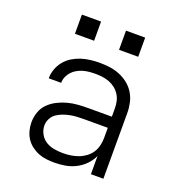

<svg xmlns="http://www.w3.org/2000/svg" viewBox="-132 -826 864 941"><g transform="rotate(20 300.0 -356.0)"><path d="M256 8Q235 8 213.5 5.5Q192 3 172 -5Q152 -13 134.5 -26.5Q117 -40 105.5 -58Q94 -76 88.5 -97Q83 -118 83 -140Q83 -167 92 -193Q101 -219 120 -238Q139 -257 163.5 -269.5Q188 -282 214 -289Q240 -296 267 -298Q294 -300 321 -300H444V-344Q444 -362 440 -380Q436 -398 426 -413.5Q416 -429 401.5 -440.5Q387 -452 370 -458.5Q353 -465 334.5 -467.5Q316 -470 298 -470Q282 -470 265.5 -468.5Q249 -467 233.5 -462.5Q218 -458 203.5 -450Q189 -442 178 -430Q167 -418 160.5 -403Q154 -388 154 -371H89Q89 -396 97.5 -419.5Q106 -443 121.5 -462Q137 -481 158 -494Q179 -507 202 -514.5Q225 -522 249.5 -525Q274 -528 298 -528Q325 -528 351.5 -524.5Q378 -521 402.5 -511Q427 -501 448 -484.5Q469 -468 483 -445.5Q497 -423 503 -396.5Q509 -370 509 -344V0H444V-95Q432 -69 412 -48.5Q392 -28 366.5 -15Q341 -2 313 3Q285 8 256 8ZM279 -50Q300 -50 320 -53Q340 -56 359 -63Q378 -70 395 -82.5Q412 -95 423 -111.5Q434 -128 439 -148.5Q444 -169 444 -189V-242H321Q302 -242 284 -241Q266 -240 248 -236.5Q230 -233 212.5 -226.5Q195 -220 180 -209.5Q165 -199 156.5 -182Q148 -165 148 -147Q148 -124 159.5 -103Q171 -82 190.5 -70Q210 -58 233 -54Q256 -50 279 -50ZM465 -620H365V-720H465ZM135 -620V-720H235V-620Z"/></g></svg>

Font: Iosevka SS04 Light Extended
Style: Regular
Weight: 300
Width: 7
Monospace: yes
Designer: Belleve Invis
Foundry: Belleve Invis
Version: Version 19.0.0; ttfautohint (v1.8.4)